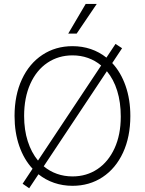

<svg xmlns="http://www.w3.org/2000/svg" viewBox="-20 -957 754 999"><path d="M97.7 -1 149.4 -79.1Q104.5 -127.4 80.1 -197.8Q55.7 -268.1 55.7 -353.5Q55.7 -461.9 94 -544.2Q132.3 -626.5 200.7 -671.6Q269 -716.8 357.4 -716.8Q407.7 -716.8 452.4 -701.7Q497.1 -686.5 533.7 -657.2L581.1 -728.5L615.2 -706.1L564 -628.9Q608.9 -580.6 633.5 -510Q658.2 -439.5 658.2 -353.5Q658.2 -245.1 620.1 -162.8Q582 -80.6 513.7 -35.4Q445.3 9.8 357.4 9.8Q306.6 9.8 261.7 -5.6Q216.8 -21 180.2 -50.3L131.8 22.5ZM536.1 -586.4 207.5 -91.8Q238.3 -65.9 276.4 -52.5Q314.5 -39.1 357.4 -39.1Q430.2 -39.1 487.1 -77.1Q543.9 -115.2 576.2 -185.8Q608.4 -256.3 608.4 -350.6Q608.4 -424.8 589.8 -484.6Q571.3 -544.4 536.1 -586.4ZM177.7 -121.6 506.3 -616.2Q475.6 -642.1 437.7 -655.5Q399.9 -668.9 357.4 -668.9Q284.2 -668.9 227.1 -630.6Q169.9 -592.3 137.7 -520.8Q105.5 -449.2 105.5 -353.5Q105.5 -281.2 124.3 -222.4Q143.1 -163.6 177.7 -121.6ZM425.8 -936.5H483.4L378.9 -782.2H335Z"/></svg>

Font: Pretendard Std ExtraLight
Style: Regular
Weight: 200
Designer: Base glyphs from Inter by Rasmus Andersson; Hangeul glyphs from Noto Sans CJK(Source Han Sans) by Jang Soo-young and Kan
Foundry: Kil Hyung-jin
Version: Version 1.309